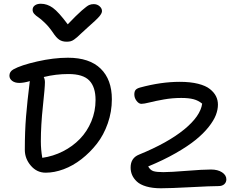

<svg xmlns="http://www.w3.org/2000/svg" viewBox="-20 -967 1281 1035"><path d="M484.9 -944.8Q503.9 -944.8 516.8 -933.3Q529.8 -921.9 529.8 -907.2Q529.8 -895.5 515.4 -878.4Q501 -861.3 449.2 -815.9Q435.1 -803.2 418.9 -788.1Q402.8 -772.9 395.8 -766.6Q388.7 -760.3 378.9 -753.4Q369.1 -746.6 360.1 -744.4Q351.1 -742.2 338.9 -742.2Q315.9 -742.2 299.6 -752.9Q283.2 -763.7 264.2 -793Q243.7 -822.8 221.4 -844.2Q199.2 -865.7 186.3 -874Q173.3 -882.3 164.6 -892.1Q155.8 -901.9 155.8 -914.1Q155.8 -929.2 168 -938Q180.2 -946.8 200.2 -946.8Q234.4 -946.8 265.1 -924.6Q295.9 -902.3 345.2 -835.9Q392.6 -885.7 420.7 -910.2Q448.7 -934.6 460 -939.7Q471.2 -944.8 484.9 -944.8ZM226.1 -36.1Q178.7 -36.1 146.2 -74Q113.8 -111.8 113.8 -159.2Q113.8 -258.8 120.4 -339.4Q127 -419.9 140.1 -524.9L141.1 -529.8Q107.9 -520 84 -520Q60.1 -520 45.4 -531.2Q30.8 -542.5 30.8 -559.1Q30.8 -580.6 51.8 -592.8Q92.3 -615.7 180.7 -635.7Q269 -655.8 346.2 -655.8Q462.4 -655.8 522.7 -596.9Q583 -538.1 583 -432.1Q583 -364.7 561 -302Q539.1 -239.3 502.2 -192.1Q465.3 -145 419.2 -109.1Q373 -73.2 323 -54.7Q272.9 -36.1 226.1 -36.1ZM200.2 -205.1Q200.2 -160.6 208 -116.2Q266.6 -124.5 319.1 -151.1Q371.6 -177.7 410.6 -218Q449.7 -258.3 472.4 -312.7Q495.1 -367.2 495.1 -428.2Q495.1 -498 461.4 -533Q427.7 -567.9 349.1 -567.9Q280.3 -567.9 215.8 -551.8Q222.2 -539.1 222.2 -523.9Q222.2 -496.1 211.2 -394Q200.2 -292 200.2 -205.1ZM847.2 47.9Q801.8 47.9 768.6 38.1Q735.4 28.3 717.8 11.7Q700.2 -4.9 692.1 -23.7Q684.1 -42.5 684.1 -64Q684.1 -115.7 730 -133.8Q884.3 -196.8 972.4 -268.8Q1060.5 -340.8 1069.8 -408.2Q1049.3 -425.3 1023.4 -432.1Q997.6 -439 957 -439Q908.7 -439 863.5 -430.9Q818.4 -422.9 787.1 -415Q755.9 -407.2 742.2 -407.2Q728.5 -407.2 716.3 -423.1Q704.1 -439 704.1 -458Q704.1 -473.6 710.7 -481.9Q717.3 -490.2 734.9 -495.1Q848.1 -525.9 949.2 -525.9Q1006.3 -525.9 1047.9 -515.4Q1089.4 -504.9 1111.8 -486.8Q1134.3 -468.8 1144.5 -448Q1154.8 -427.2 1154.8 -402.8Q1154.8 -376 1143.6 -346.7Q1132.3 -317.4 1104.7 -282.5Q1077.1 -247.6 1035.2 -213.4Q993.2 -179.2 927.5 -141.6Q861.8 -104 778.8 -69.8Q790 -49.8 807.1 -44.4Q824.2 -39.1 860.8 -39.1Q898.9 -39.1 985.8 -46.1Q1072.8 -53.2 1117.2 -53.2Q1153.8 -53.2 1177 -38.1Q1200.2 -22.9 1200.2 0Q1200.2 15.6 1189 25.9Q1177.7 36.1 1158.2 36.1Q1118.2 36.1 1008.3 42Q898.4 47.9 847.2 47.9Z"/></svg>

Font: Shantell Sans Irregular
Style: Regular
Weight: 400
Designer: Stephen Nixon, Anya Danilova, Shantell Martin
Foundry: Arrow Type
Version: Version 1.006;[9816181b4]